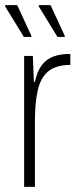

<svg xmlns="http://www.w3.org/2000/svg" viewBox="-23 -728 313 748"><path d="M71 0V-510H105L109 -409H113Q122 -451 140 -474.5Q158 -498 185.5 -508Q213 -518 251 -518V-475Q195 -475 165 -450Q135 -425 124 -376Q113 -327 113 -256V0ZM229 -584H201L128 -703V-708H174L229 -589ZM99 -584H70L-3 -703V-708H44L99 -589Z"/></svg>

Font: Saira Condensed ExtraLight
Style: Regular
Weight: 250
Width: 3
Designer: Hector Gatti with collaboration of the Omnibus-Type team
Foundry: Omnibus-Type
Version: Version 1.101